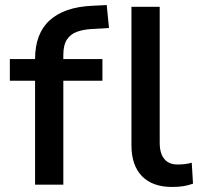

<svg xmlns="http://www.w3.org/2000/svg" viewBox="-20 -732 796 761"><path d="M119 0V-412H19V-498H149L119 -468V-498Q119 -599 177 -651.5Q235 -704 344 -709L403 -712L412 -621L343 -617Q310 -615 285 -606Q260 -597 245.5 -575.5Q231 -554 231 -514V-490L215 -498H386V-412H231V0ZM662 9Q584 9 542.5 -34Q501 -77 501 -156V-705H613V-166Q613 -138 621 -119Q629 -100 644.5 -90Q660 -80 683 -80Q698 -80 711.5 -81.5Q725 -83 740 -87L745 -4Q725 3 706 6Q687 9 662 9Z"/></svg>

Font: Nunito Sans 7pt SemiBold
Style: Regular
Weight: 600
Designer: Vernon Adams
Foundry: Vernon Adams
Version: Version 3.101;gftools[0.9.27]